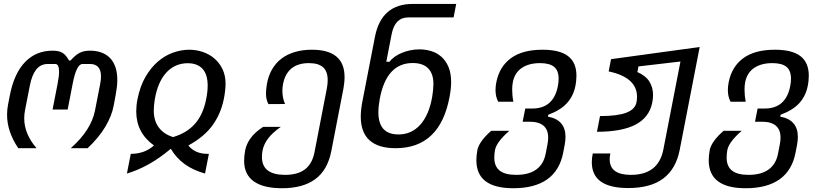

<svg xmlns="http://www.w3.org/2000/svg" viewBox="-20 -768 4254 995"><path d="M74.7 0Q16.6 -85.4 16.6 -173.8Q16.6 -186 17.8 -199Q19 -211.9 21.5 -225.1L31.2 -274.9Q53.2 -387.7 109.9 -446.5Q166.5 -505.4 252.9 -505.4Q267.6 -505.4 279.5 -503.2Q291.5 -501 301.8 -495.4Q312 -489.7 320.6 -479.7Q329.1 -469.7 337.4 -454.6H345.7Q358.9 -469.2 370.4 -479Q381.8 -488.8 393.6 -494.6Q405.3 -500.5 418 -502.9Q430.7 -505.4 446.8 -505.4Q479.5 -505.4 505.6 -495.8Q531.7 -486.3 550 -467.5Q568.4 -448.7 578.1 -420.2Q587.9 -391.6 587.9 -353.5Q587.9 -334.5 585.4 -314.9Q583 -295.4 579.1 -273.9L569.3 -221.7Q559.6 -168 525.9 -111.3Q492.2 -54.7 434.1 0H346.7Q452.1 -93.3 472.2 -194.8L499 -332Q503.4 -354.5 503.4 -372.1Q503.4 -436.5 445.3 -436.5H407.7Q376.5 -436.5 356.9 -335.4L330.6 -200.2H252.4L278.8 -335.4Q286.1 -373.5 286.1 -397Q286.1 -436.5 266.1 -436.5H228.5Q190.9 -436.5 168.2 -408.2Q145.5 -379.9 134.8 -325.2L109.9 -198.2Q105.5 -176.3 105.5 -155.3Q105.5 -74.2 169.4 0H74.7Z M657.7 29.3Q730 29.3 777.8 -14.2Q686 -80.1 686 -190.9Q686 -205.1 687.5 -220.9Q689 -236.8 692.4 -253.4Q705.6 -320.8 733.6 -369.1Q761.7 -417.5 798.3 -449Q835 -480.5 877.2 -495.4Q919.4 -510.3 960.4 -510.3Q997.6 -510.3 1031.7 -498.5Q1065.9 -486.8 1092 -464.1Q1118.2 -441.4 1133.5 -408.7Q1148.9 -376 1148.9 -334.5Q1148.9 -318.8 1146.7 -297.9Q1144.5 -276.9 1139.6 -253.4Q1124 -177.2 1080.8 -117.9Q1037.6 -58.6 956.1 -14.2Q990.7 29.3 1055.2 29.3H1062.5L1042.5 131.3Q920.4 97.7 865.2 2.9Q809.1 50.3 752.2 82.3Q695.3 114.3 637.7 131.3ZM877 -57.6Q912.6 -68.4 940.7 -85.2Q968.8 -102.1 990 -126Q1011.2 -149.9 1025.6 -181.4Q1040 -212.9 1048.3 -253.4Q1056.2 -292.5 1056.2 -323.7Q1056.2 -382.8 1029.3 -411.6Q1002.4 -440.4 952.6 -440.4Q918.9 -440.4 890.6 -427.5Q862.3 -414.6 840.6 -390.4Q818.8 -366.2 804.2 -331.5Q789.6 -296.9 782.2 -253.4Q779.8 -238.3 778.3 -222.2Q776.9 -206.1 776.9 -193.8Q776.9 -143.6 802.2 -108.4Q827.6 -73.2 877 -57.6Z M1441.4 207.5Q1345.2 207.5 1295.2 171.9Q1245.1 136.2 1245.1 64.9Q1245.1 52.7 1246.6 38.3Q1248 23.9 1250.5 11.2Q1257.3 -22.5 1279.1 -52.5Q1300.8 -82.5 1343.3 -110.4H1435.1Q1391.1 -79.6 1369.1 -50Q1347.2 -20.5 1340.8 10.7Q1338.9 20.5 1338.1 29.1Q1337.4 37.6 1337.4 44.9Q1337.4 92.3 1367.7 115.2Q1397.9 138.2 1457 138.2Q1523.9 138.2 1561.3 108.9Q1598.6 79.6 1609.9 20.5L1673.8 -309.6Q1678.2 -333.5 1678.2 -352.5Q1678.2 -397.9 1654.3 -419.4Q1630.4 -440.9 1581.1 -440.9Q1525.4 -440.9 1491.5 -414.1Q1457.5 -387.2 1446.8 -332.5Q1444.8 -323.2 1444.1 -314.2Q1443.4 -305.2 1443.4 -296.9Q1443.4 -261.2 1457 -229L1371.1 -228.5Q1364.7 -239.7 1361.6 -253.7Q1358.4 -267.6 1358.4 -282.2Q1358.4 -290.5 1359.4 -303.7Q1360.4 -316.9 1362.8 -330.1Q1370.1 -374 1389.4 -407.7Q1408.7 -441.4 1438.5 -464.1Q1468.3 -486.8 1508.1 -498.5Q1547.9 -510.3 1595.7 -510.3H1596.7Q1765.6 -510.3 1765.6 -368.7Q1765.6 -354 1763.9 -338.4Q1762.2 -322.8 1759.8 -309.1L1696.8 15.6Q1677.7 113.3 1613.8 160.4Q1549.8 207.5 1441.4 207.5Z M2030.3 0Q1940.9 0 1895.3 -40.8Q1849.6 -81.5 1849.6 -164.1Q1849.6 -180.7 1851.6 -199.5Q1853.5 -218.3 1857.4 -239.3L1923.3 -578.1Q1956.5 -747.6 2118.7 -747.6H2344.2L2330.6 -677.7H2095.2Q2026.9 -677.7 2009.8 -591.8L1981.9 -448.2H1999Q2008.8 -461.9 2025.1 -473.6Q2041.5 -485.4 2062 -493.9Q2082.5 -502.4 2106 -507.3Q2129.4 -512.2 2153.8 -512.2Q2184.6 -512.2 2214.1 -503.4Q2243.7 -494.6 2266.8 -474.4Q2290 -454.1 2304 -421.6Q2317.9 -389.2 2317.9 -342.3Q2317.9 -309.6 2310.1 -267.6Q2285.2 -133.3 2215.1 -66.7Q2145 0 2030.3 0ZM2046.4 -71.3Q2078.6 -71.3 2106.7 -83.7Q2134.8 -96.2 2157.2 -120.8Q2179.7 -145.5 2195.6 -181.9Q2211.4 -218.3 2219.7 -266.1Q2222.7 -283.7 2224.4 -301.5Q2226.1 -319.3 2226.1 -333Q2226.1 -385.7 2199 -413.6Q2171.9 -441.4 2118.7 -441.4Q1982.9 -441.4 1948.2 -256.3Q1940.9 -216.8 1940.9 -186Q1940.9 -71.3 2044.9 -71.3Z M2640.1 207.5Q2448.7 207.5 2448.7 62.5Q2448.7 38.1 2454.1 8.3Q2464.4 -36.6 2525.9 -90.3H2619.6Q2585.4 -60.1 2567.6 -36.1Q2549.8 -12.2 2545.4 8.3Q2543.9 15.1 2542.7 26.9Q2541.5 38.6 2541.5 48.8Q2541.5 93.8 2569.3 116Q2597.2 138.2 2655.3 138.2Q2720.7 138.2 2759 110.4Q2797.4 82.5 2807.6 29.3L2816.9 -18.6Q2818.8 -28.3 2819.8 -37.1Q2820.8 -45.9 2820.8 -54.7Q2820.8 -137.2 2724.1 -137.2H2688.5L2702.1 -205.6H2738.3Q2794.4 -205.6 2827.4 -235.4Q2860.4 -265.1 2871.1 -322.3Q2873 -332.5 2874 -341.6Q2875 -350.6 2875 -359.9Q2875 -402.3 2851.6 -421.6Q2828.1 -440.9 2778.3 -440.9Q2721.7 -440.9 2684.6 -416.3Q2647.5 -391.6 2637.7 -342.3Q2635.7 -333 2635 -323.2Q2634.3 -313.5 2634.3 -303.2Q2634.3 -288.6 2635.7 -273.2Q2637.2 -257.8 2640.6 -240.7H2562Q2547.9 -266.6 2547.9 -301.3Q2547.9 -320.3 2552.2 -342.3Q2568.4 -423.3 2628.2 -466.8Q2688 -510.3 2791.5 -510.3Q2880.9 -510.3 2924.1 -477.1Q2967.3 -443.8 2967.3 -375.5Q2967.3 -362.8 2965.8 -348.6Q2964.4 -334.5 2961.4 -320.3Q2950.7 -269 2917.5 -232.9Q2884.3 -196.8 2821.3 -173.3L2819.3 -163.6Q2910.6 -147 2910.6 -58.6Q2910.6 -39.1 2906.2 -16.6L2898.9 22Q2881.3 114.7 2816.2 161.1Q2751 207.5 2640.1 207.5Z M3235.8 206.5Q3141.6 206.5 3094.2 173.3Q3046.9 140.1 3046.9 72.3Q3046.9 62 3048.1 50.8Q3049.3 39.6 3051.8 27.3H3143.1Q3139.6 43 3139.6 57.6Q3139.6 138.2 3249.5 138.2Q3391.6 138.2 3417.5 7.8L3506.3 -449.2L3288.6 -423.8L3283.2 -394.5Q3326.2 -376 3345.2 -345.5Q3364.3 -314.9 3364.3 -275.4Q3364.3 -255.9 3359.9 -234.9Q3344.2 -159.7 3274.4 -122.6Q3204.6 -85.4 3073.7 -85L3089.4 -166.5Q3137.2 -166.5 3171.1 -171.1Q3205.1 -175.8 3227.3 -184.6Q3249.5 -193.4 3261.7 -206.1Q3273.9 -218.8 3277.8 -234.9Q3279.3 -240.7 3280.3 -249.5Q3281.2 -258.3 3281.2 -266.6Q3281.2 -366.7 3134.3 -397.9L3146.5 -461.4L3606 -524.4L3502.4 8.8Q3483.4 106.9 3417.7 156.7Q3352.1 206.5 3235.8 206.5Z M3844.2 207.5Q3652.8 207.5 3652.8 62.5Q3652.8 38.1 3658.2 8.3Q3668.5 -36.6 3730 -90.3H3823.7Q3789.6 -60.1 3771.7 -36.1Q3753.9 -12.2 3749.5 8.3Q3748 15.1 3746.8 26.9Q3745.6 38.6 3745.6 48.8Q3745.6 93.8 3773.4 116Q3801.3 138.2 3859.4 138.2Q3924.8 138.2 3963.1 110.4Q4001.5 82.5 4011.7 29.3L4021 -18.6Q4022.9 -28.3 4023.9 -37.1Q4024.9 -45.9 4024.9 -54.7Q4024.9 -137.2 3928.2 -137.2H3892.6L3906.2 -205.6H3942.4Q3998.5 -205.6 4031.5 -235.4Q4064.5 -265.1 4075.2 -322.3Q4077.1 -332.5 4078.1 -341.6Q4079.1 -350.6 4079.1 -359.9Q4079.1 -402.3 4055.7 -421.6Q4032.2 -440.9 3982.4 -440.9Q3925.8 -440.9 3888.7 -416.3Q3851.6 -391.6 3841.8 -342.3Q3839.8 -333 3839.1 -323.2Q3838.4 -313.5 3838.4 -303.2Q3838.4 -288.6 3839.8 -273.2Q3841.3 -257.8 3844.7 -240.7H3766.1Q3752 -266.6 3752 -301.3Q3752 -320.3 3756.3 -342.3Q3772.5 -423.3 3832.3 -466.8Q3892.1 -510.3 3995.6 -510.3Q4085 -510.3 4128.2 -477.1Q4171.4 -443.8 4171.4 -375.5Q4171.4 -362.8 4169.9 -348.6Q4168.5 -334.5 4165.5 -320.3Q4154.8 -269 4121.6 -232.9Q4088.4 -196.8 4025.4 -173.3L4023.4 -163.6Q4114.7 -147 4114.7 -58.6Q4114.7 -39.1 4110.4 -16.6L4103 22Q4085.4 114.7 4020.3 161.1Q3955.1 207.5 3844.2 207.5Z"/></svg>

Font: Hack
Style: Italic
Weight: 400
Italic angle: -11°
Monospace: yes
Designer: Christopher Simpkins
Foundry: Christopher Simpkins
Version: Version 2.019; ttfautohint (v1.4.1) -l 4 -r 80 -G 350 -x 0 -